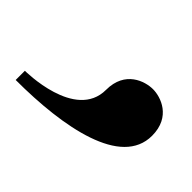

<svg xmlns="http://www.w3.org/2000/svg" viewBox="-52 -848 428 428"><g transform="rotate(45 161.5 -634.0)"><path d="M168 -660C168 -720 216 -735 241 -735C265 -735 313 -720 313 -660C313 -562 161 -533 10 -533V-562C10 -562 168 -562 168 -660Z"/></g></svg>

Font: Ouroboros
Style: Regular
Weight: 400
Designer: Ariel Martín Pérez
Foundry: Velvetyne Type Foundry
Version: Version 2.001;hotconv 1.0.109;makeotfexe 2.5.65596